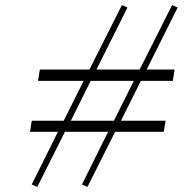

<svg xmlns="http://www.w3.org/2000/svg" viewBox="-20 -732 765 762"><path d="M99.1 -209 106 -252.9H232.9L312 -411.1H130.9L138.2 -456.1H335L463.9 -711.9L485.8 -702.1L362.8 -456.1H534.2L663.1 -711.9L685.1 -702.1L562 -456.1H672.9L666 -411.1H539.1L460 -252.9H637.2L629.9 -209H437L327.1 9.8L305.2 0L409.2 -209H237.8L127.9 9.8L106 0L210 -209ZM261.2 -252.9H432.1L511.2 -411.1H339.8Z"/></svg>

Font: Dihjauti
Style: Italic
Weight: 400
Italic angle: -9°
Designer: T. Christopher White
Version: Version 3.0.0